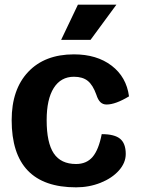

<svg xmlns="http://www.w3.org/2000/svg" viewBox="-20 -793 617 823"><path d="M30 -278Q30 -410 101 -485Q172 -560 297 -560Q395 -560 458.5 -511.5Q522 -463 533 -380Q475 -345 437 -345Q421 -345 410.5 -355Q400 -365 393 -387Q378 -429 356 -446.5Q334 -464 297 -464Q241 -464 210.5 -416Q180 -368 180 -278Q180 -181 210.5 -135.5Q241 -90 306 -90Q351 -90 377 -120.5Q403 -151 416 -218Q471 -218 495 -198Q519 -178 519 -133Q519 -95 489.5 -62Q460 -29 411 -9.5Q362 10 306 10Q30 10 30 -278ZM314 -773H479L368 -622H242Z"/></svg>

Font: Krub
Style: Bold
Weight: 700
Version: Version 1.000; ttfautohint (v1.6)